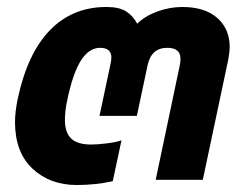

<svg xmlns="http://www.w3.org/2000/svg" viewBox="-20 -515 704 550"><path d="M23 -165Q23 -195 31 -233Q59 -363 123.5 -429Q188 -495 285 -495Q321 -495 341 -482.5Q361 -470 373 -447Q395 -469 430.5 -482Q466 -495 502 -495Q567 -495 602.5 -463.5Q638 -432 638 -380Q638 -369 634 -345L561 0H426L495 -328Q497 -335 497 -347Q497 -378 459 -378Q414 -378 403 -329L372 -183H265L296 -329Q299 -341 299 -350Q299 -378 267 -378Q235 -378 212 -342Q189 -306 173 -230Q166 -198 166 -172Q166 -135 184 -118Q202 -101 241 -101Q261 -101 287.5 -104.5Q314 -108 328 -113L303 4Q254 15 200 15Q123 15 73 -32Q23 -79 23 -165Z"/></svg>

Font: Prompt Semibold
Style: Italic
Weight: 600
Italic angle: -12°
Designer: Katatrad Team
Foundry: CadsonDemak
Version: Version 1.000